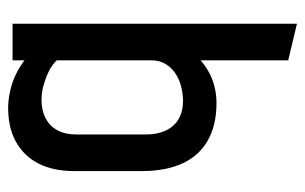

<svg xmlns="http://www.w3.org/2000/svg" viewBox="-162 -390 765 482"><g transform="rotate(-90 221.0 -149.5)"><path d="M310 -29V191L402 213V-501H310V-471Q293 -484 274 -493Q255 -502 235.5 -506.5Q216 -511 196 -512Q143 -513 106.5 -493Q70 -473 51 -436Q32 -399 32 -346V-177Q32 -116 51.5 -74Q71 -32 109.5 -10.5Q148 11 203 11Q224 11 244 6Q264 1 281 -8.5Q298 -18 310 -29ZM310 -390V-152Q310 -135 303 -121Q296 -107 283 -96.5Q270 -86 252 -80Q234 -74 210 -73Q181 -73 162 -84.5Q143 -96 133.5 -117Q124 -138 124 -164V-341Q124 -366 132 -383.5Q140 -401 153.5 -411Q167 -421 183 -425Q199 -429 215 -428Q229 -428 244 -424Q259 -420 272.5 -414.5Q286 -409 296 -402Q306 -395 310 -390Z"/></g></svg>

Font: Advent Pro SemiBold
Style: Regular
Weight: 600
Designer: VivaRado, Andreas Kalpakidis
Foundry: VivaRado, Andreas Kalpakidis
Version: Version 3.000